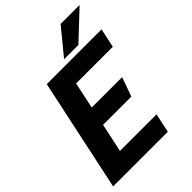

<svg xmlns="http://www.w3.org/2000/svg" viewBox="-243 -962 1074 1074"><g transform="rotate(-45 294.5 -425.0)"><path d="M146.3 -667H579.7L555.3 -553.7H265L231.7 -396.7H472L431.7 -283.3H208L171.7 -113.3H461L436.7 0H4.3ZM589.3 -850.3 426.7 -697H313.3L439.3 -850.3Z"/></g></svg>

Font: Epunda Sans Light
Style: Italic
Weight: 300
Italic angle: -12.0243°
Designer: Simon Atzbach
Foundry: typofactur
Version: Version 2.204